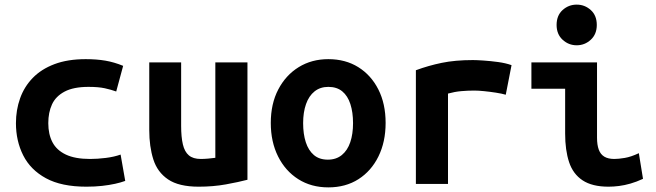

<svg xmlns="http://www.w3.org/2000/svg" viewBox="-20 -796 2840 831"><path d="M354 12Q246 12 179 -24.5Q112 -61 80.5 -123.5Q49 -186 49 -263Q49 -320 67 -370.5Q85 -421 122 -459Q159 -497 216 -518.5Q273 -540 351 -540Q398 -540 436 -533.5Q474 -527 513 -511L483 -400Q461 -408 433.5 -414Q406 -420 363 -420Q298 -420 259.5 -399.5Q221 -379 205 -344Q189 -309 189 -263Q189 -215 207 -180.5Q225 -146 265 -127Q305 -108 370 -108Q402 -108 438 -112.5Q474 -117 502 -127L522 -13Q503 -6 478 -0.5Q453 5 422 8.5Q391 12 354 12Z M840 12Q754 12 707.5 -19.5Q661 -51 643.5 -106.5Q626 -162 626 -233V-526H764V-251Q764 -203 771.5 -171Q779 -139 797.5 -123.5Q816 -108 849 -108Q863 -108 880.5 -109.5Q898 -111 912 -113V-526H1051V-18Q1013 -8 958 2Q903 12 840 12Z M1401 15Q1327 15 1271 -20.5Q1215 -56 1183.5 -119Q1152 -182 1152 -264Q1152 -347 1184.5 -409Q1217 -471 1273 -505.5Q1329 -540 1401 -540Q1475 -540 1530.5 -505.5Q1586 -471 1617.5 -409Q1649 -347 1649 -264Q1649 -182 1618 -119Q1587 -56 1531.5 -20.5Q1476 15 1401 15ZM1399 -105Q1435 -105 1459.5 -125Q1484 -145 1496 -180.5Q1508 -216 1508 -263Q1508 -310 1496.5 -345.5Q1485 -381 1461.5 -400.5Q1438 -420 1401 -420Q1366 -420 1341.5 -400.5Q1317 -381 1304.5 -345.5Q1292 -310 1292 -263Q1292 -216 1303.5 -180.5Q1315 -145 1338.5 -125Q1362 -105 1399 -105Z M1780 0V-492Q1834 -512 1892 -524Q1950 -536 2027 -536Q2043 -536 2073 -534Q2103 -532 2136 -527.5Q2169 -523 2194 -514L2169 -386Q2152 -391 2126 -395Q2100 -399 2075 -401.5Q2050 -404 2033 -404Q2004 -404 1976 -401.5Q1948 -399 1919 -391V0Z M2614 12Q2543 12 2501.5 -15.5Q2460 -43 2443 -94.5Q2426 -146 2426 -218V-412H2280V-526H2564V-200Q2564 -169 2571.5 -148.5Q2579 -128 2595.5 -118Q2612 -108 2639 -108Q2657 -108 2684 -112.5Q2711 -117 2745 -133L2763 -22Q2735 -9 2709 -1.5Q2683 6 2659 9Q2635 12 2614 12ZM2476 -600Q2441 -600 2415 -624Q2389 -648 2389 -688Q2389 -729 2415 -752.5Q2441 -776 2476 -776Q2511 -776 2537 -752.5Q2563 -729 2563 -688Q2563 -648 2537 -624Q2511 -600 2476 -600Z"/></svg>

Font: Ubuntu Sans Mono
Style: Bold
Weight: 700
Monospace: yes
Designer: Dalton Maag Ltd
Foundry: Dalton Maag Ltd
Version: Version 1.006